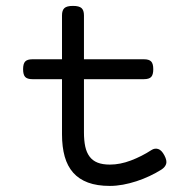

<svg xmlns="http://www.w3.org/2000/svg" viewBox="-20 -610 640 641"><path d="M187 -412.1V-558.6Q187 -575.7 195.1 -583Q203.1 -590.3 223.6 -590.3Q244.1 -590.3 252.2 -583Q260.3 -575.7 260.3 -558.6V-412.1H460.9Q477.5 -412.1 484.6 -404.8Q491.7 -397.5 491.7 -378.9Q491.7 -360.4 484.6 -353Q477.5 -345.7 460.9 -345.7H260.3V-168Q260.3 -141.1 264.6 -120.8Q269 -100.6 279.1 -87.2Q289.1 -73.7 305.7 -67.1Q322.3 -60.5 346.7 -60.5Q380.9 -60.5 417 -74.2Q453.1 -87.9 485.4 -108.9Q496.6 -116.2 508.1 -112.5Q519.5 -108.9 528.8 -91.3Q538.1 -73.7 534.7 -62.7Q531.2 -51.8 519 -43.9Q500.5 -32.2 479.2 -22.2Q458 -12.2 435.5 -4.9Q413.1 2.4 390.4 6.6Q367.7 10.7 346.7 10.7Q304.2 10.7 273.9 -0.5Q243.7 -11.7 224.4 -33.4Q205.1 -55.2 196 -87.4Q187 -119.6 187 -161.6V-345.7H87.9Q71.3 -345.7 64.2 -353Q57.1 -360.4 57.1 -378.9Q57.1 -397.5 64.2 -404.8Q71.3 -412.1 87.9 -412.1Z"/></svg>

Font: Courier Prime
Style: Regular
Weight: 400
Designer: Alan Dague-Greene
Foundry: Quote-Unquote Apps
Version: Version 1.203